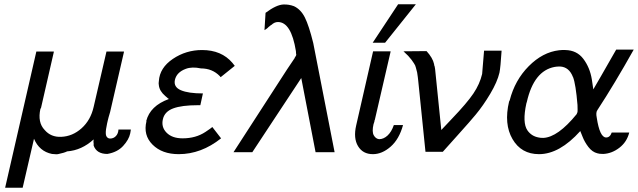

<svg xmlns="http://www.w3.org/2000/svg" viewBox="-20 -712 2984 898"><path d="M4 166 150 -471H231L232 -470L172 -208Q171 -205 169 -203Q155 -139 189 -104Q218 -70 266 -72Q319 -74 361.5 -112Q404 -150 418 -212L478 -471H559L560 -470L495 -188Q492 -176 488 -164Q486 -158 484 -148Q482 -138 481 -135Q480 -130 476 -108Q473 -86 477 -76Q483 -64 495 -64Q511 -64 522 -75.5Q533 -87 534 -106H592Q592 -103 590.5 -96.5Q589 -90 589 -88Q583 -59 556 -29.5Q529 0 482 8Q432 8 418 -31Q418 -35 418 -38.5Q418 -42 418 -44L417 -47Q417 -53 418 -60Q362 -9 294 -4Q280 3 255 8Q247 11 223 8Q164 -4 139 -63L86 166Z M665 -145 664 -146Q682 -217 770 -249Q765 -252 760 -257Q755 -262 753 -263Q726 -286 723 -313Q721 -322 723 -333Q727 -395 788.5 -436.5Q850 -478 925 -478Q1016 -478 1067 -418L1078 -404L1012 -351Q1009 -354 1008 -356Q973 -392 920 -392Q878 -401 849 -390Q806 -374 798 -338Q791 -305 826 -290Q861 -275 929 -275L917 -220H906Q830 -220 790 -205Q750 -190 742 -155Q733 -118 759 -91.5Q785 -65 834 -65Q896 -65 941 -95L960 -108Q963 -110 967.5 -113.5Q972 -117 973 -118L1014 -65Q921 9 816 9Q738 9 693.5 -35.5Q649 -80 665 -145Z M1072 0 1323 -388 1358 -440Q1358 -442 1361 -446Q1364 -450 1366 -456L1365 -458Q1365 -460 1364.5 -464.5Q1364 -469 1364 -473Q1342 -609 1280 -609Q1263 -609 1249 -595V-596L1234 -584H1235Q1223 -574 1217 -571L1222 -652Q1273 -690 1306 -691Q1331 -692 1355 -683Q1387 -668 1406 -630Q1425 -592 1445 -511L1545 0H1456L1389 -347Q1362 -306 1266.5 -161.5Q1171 -17 1160 0Z M1646 -126 1725 -472H1806L1807 -471L1733 -151Q1731 -149 1731 -143L1727 -131Q1719 -96 1728 -79.5Q1737 -63 1753 -61Q1774 -61 1792.5 -78Q1811 -95 1822 -127H1865Q1847 -61 1807 -26Q1767 9 1724 9Q1677 9 1654.5 -28.5Q1632 -66 1646 -126ZM1723 -512 1842 -692H1925L1781 -512Z M1867 -472Q1885 -472 1921 -472.5Q1957 -473 1975 -473Q2004 -441 2010 -413Q2011 -404 2013 -401L2015 -389Q2017 -374 2044 -104Q2046 -106 2051.5 -112Q2057 -118 2069.5 -131Q2082 -144 2094 -157Q2164 -230 2194 -274.5Q2224 -319 2235 -366Q2236 -373 2244 -475H2326Q2321 -396 2316 -372Q2306 -329 2273 -273.5Q2240 -218 2205 -176Q2183 -149 2120 -79Q2057 -9 2051 -2H1970L1936 -335Q1936 -338 1934 -352.5Q1932 -367 1931 -373L1925 -396Q1923 -406 1916 -416L1905 -432Q1904 -434 1889 -451Z M2361 -237 2364 -243Q2388 -337 2453 -402.5Q2518 -468 2595 -477Q2614 -479 2624 -478Q2678 -477 2708.5 -436.5Q2739 -396 2748 -341L2755 -294Q2765 -311 2791 -356Q2817 -401 2838.5 -439Q2860 -477 2862 -480H2944Q2855 -321 2774 -197Q2766 -186 2771 -162Q2785 -69 2815 -69Q2833 -69 2841 -92H2923Q2912 -48 2877 -21Q2842 6 2802 8Q2782 8 2774 5Q2750 -1 2732 -24.5Q2714 -48 2704.5 -73Q2695 -98 2694 -99Q2597 9 2501 9Q2418 9 2377 -61.5Q2336 -132 2361 -237ZM2444 -235Q2444 -234 2443 -232L2442 -229Q2422 -138 2447 -102Q2466 -75 2499 -69Q2506 -67 2521 -67Q2589 -70 2677 -178Q2680 -185 2681 -188Q2682 -192 2681 -221Q2673 -318 2660 -352V-351Q2642 -399 2599 -401Q2584 -401 2574 -399Q2477 -381 2444 -235Z"/></svg>

Font: Coval
Style: Light Italic
Weight: 300
Foundry: Context Ltd
Version: Version 001.000